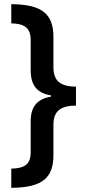

<svg xmlns="http://www.w3.org/2000/svg" viewBox="-20 -738 411 920"><path d="M34 70V162C185 161 236 113 236 5V-141C236 -204 269 -232 344 -232V-323C266 -323 236 -354 236 -415V-561C236 -673 179 -717 34 -718V-626C91 -625 127 -608 127 -548V-402C127 -331 156 -292 224 -281V-275C156 -263 127 -225 127 -156V-9C127 49 98 69 34 70Z"/></svg>

Font: Noto Sans Armenian Condensed SemiBold
Style: Regular
Weight: 600
Width: 3
Designer: Monotype Design Team
Foundry: Monotype Imaging Inc.
Version: Version 2.008